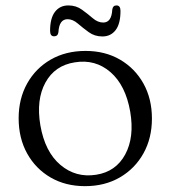

<svg xmlns="http://www.w3.org/2000/svg" viewBox="-20 -658 613 690"><path d="M287.5 -475Q357.5 -475 411.2 -443.8Q465 -412.5 495.5 -357.8Q526 -303 526 -232Q526 -161.5 495.5 -106.8Q465 -52 410.8 -20.5Q356.5 11 285.5 11Q215.5 11 161.8 -20.2Q108 -51.5 77.5 -106.5Q47 -161.5 47 -233Q47 -303 77.5 -357.8Q108 -412.5 162.2 -443.8Q216.5 -475 287.5 -475ZM325.5 -30Q396.5 -41 430 -103Q463.5 -165 448 -256.5Q431.5 -351.5 377 -398.8Q322.5 -446 249 -434Q177 -423 143.2 -361.2Q109.5 -299.5 125 -208Q141.5 -112.5 197 -65.5Q252.5 -18.5 325.5 -30ZM348 -527Q320 -527 298.8 -542.5Q277.5 -558 259.5 -573.5Q241.5 -589 223 -589Q192.5 -589 190 -542.5Q188 -527.5 174.5 -527.5Q160 -527.5 160 -547Q160 -593 177.8 -615.8Q195.5 -638.5 225.5 -638.5Q253.5 -638.5 274.5 -623.2Q295.5 -608 313.5 -592.5Q331.5 -577 351 -577Q381 -577 383.5 -623.5Q385.5 -638.5 398.5 -638.5Q413 -638.5 413 -619Q413 -572.5 395.5 -549.8Q378 -527 348 -527Z"/></svg>

Font: Fraunces 9pt S050 Light
Style: Regular
Weight: 300
Version: Version 1.000; ttfautohint (v1.8.3)